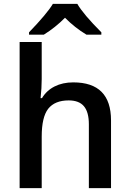

<svg xmlns="http://www.w3.org/2000/svg" viewBox="-20 -978 675 998"><path d="M557.1 -352.1V0H441.9V-332Q441.9 -395 416.5 -425.5Q391.1 -456.1 336.9 -456.1Q265.1 -456.1 230.5 -412.6Q196.8 -369.1 196.8 -268.1V0H82V-759.8H196.8V-566.9Q196.8 -520.5 190.9 -467.8H198.2Q221.7 -507.3 263.7 -528.6Q305.7 -549.8 360.8 -549.8Q557.1 -549.8 557.1 -352.1ZM506.8 -797.9H429.2Q369.1 -834 317.9 -885.7Q267.6 -835 208 -797.9H130.9V-810.1Q224.6 -907.2 254.9 -958H381.8Q413.1 -903.8 506.8 -810.1Z"/></svg>

Font: Open Sans
Style: SemiBold
Weight: 600
Foundry: Ascender Corporation
Version: Version 1.10